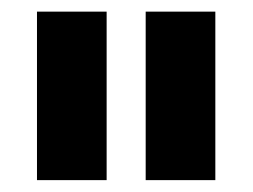

<svg xmlns="http://www.w3.org/2000/svg" viewBox="-20 -747 428 325"><path d="M160.5 -727.3H42.6V-442.1H160.5ZM344.5 -727.3H226.6V-442.1H344.5Z"/></svg>

Font: TID UI Extra Bold
Style: Regular
Weight: 800
Designer: The TID Project Authors
Foundry: Bakken & Bæck
Version: Version 1.001;hotconv 1.0.109;makeotfexe 2.5.65596